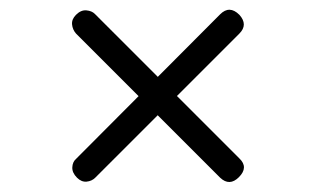

<svg xmlns="http://www.w3.org/2000/svg" viewBox="-20 -495 640 389"><path d="M464 -136Q445 -117 426 -135L134 -427Q127 -435 126 -445.5Q125 -456 134 -465Q144 -475 155 -474Q166 -473 172 -467L465 -174Q484 -156 464 -136ZM465 -465Q483 -445 465 -427L173 -135Q166 -128 155.5 -127Q145 -126 136 -135Q126 -145 126.5 -156Q127 -167 134 -173L426 -466Q445 -485 465 -465Z"/></svg>

Font: Agu Display Uzo
Style: Regular
Weight: 400
Version: Version 1.103